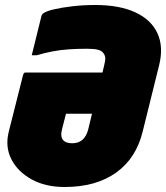

<svg xmlns="http://www.w3.org/2000/svg" viewBox="-20 -734 664 768"><path d="M361 -714Q458 -714 521.5 -684.5Q585 -655 610 -600.5Q635 -546 616 -471L551 -209Q525 -101 444.5 -43.5Q364 14 238 14Q162 14 106.5 -16.5Q51 -47 25.5 -97Q0 -147 15 -207L72 -433Q75 -444 81 -444H390L397 -474Q402 -493 401 -503Q400 -513 394 -521Q387 -531 372 -535Q357 -539 328 -539Q286 -539 253 -536.5Q220 -534 190.5 -528.5Q161 -523 127 -513H107Q117 -553 126.5 -592Q136 -631 146 -671Q148 -676 151 -679Q163 -689 195 -696.5Q227 -704 270.5 -709Q314 -714 361 -714ZM269 -161Q319 -161 333 -217L348 -279H244L228 -217Q220 -186 234 -172Q245 -161 269 -161Z"/></svg>

Font: Recursive Sn Lnr St XBk
Style: Italic
Weight: 1000
Italic angle: -15°
Version: Version 1.079;hotconv 1.0.112;makeotfexe 2.5.65598; ttfautoh